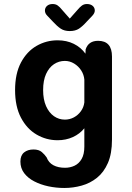

<svg xmlns="http://www.w3.org/2000/svg" viewBox="-20 -687 659 955"><path d="M300 248Q259.5 248 220.8 239.8Q182 231.5 150.5 215.2Q119 199 100.2 174.2Q81.5 149.5 81.5 116.5Q81.5 86 99.8 71.2Q118 56.5 146.5 56.5Q173.5 56.5 188.2 69.5Q203 82.5 212 96Q222 122.5 245.8 135Q269.5 147.5 303.5 147.5Q329 147.5 350.8 137.2Q372.5 127 386 103.8Q399.5 80.5 399.5 42V-49Q377 -21 342.5 -5.2Q308 10.5 266.5 10.5Q210 10.5 161.8 -17.8Q113.5 -46 84.2 -101.8Q55 -157.5 55 -239Q55 -320.5 84.2 -375.8Q113.5 -431 161.8 -458.8Q210 -486.5 266.5 -486.5Q311.5 -486.5 347 -469Q382.5 -451.5 405 -420L406 -441.5Q420 -484 468 -484Q537 -484 537 -405.5V7.5Q537 77 516.8 123.5Q496.5 170 462.5 197.2Q428.5 224.5 386.2 236.2Q344 248 300 248ZM302.5 -92Q326.5 -92 347.5 -103.2Q368.5 -114.5 382.5 -134Q396.5 -153.5 399.5 -177.5V-291Q397.5 -315.5 383.8 -336.8Q370 -358 348.5 -371Q327 -384 302.5 -384Q273 -384 248.5 -367.8Q224 -351.5 209.2 -319.2Q194.5 -287 194.5 -239Q194.5 -192 209.2 -159Q224 -126 248.5 -109Q273 -92 302.5 -92ZM439.5 -609 411 -579Q390.5 -556 372.5 -544.2Q354.5 -532.5 327 -532.5Q300 -532.5 282 -544.5Q264 -556.5 243.5 -579L215 -609Q203.5 -620.5 203.5 -634.5Q203.5 -648.5 214 -657.8Q224.5 -667 242 -667Q257 -667 267.2 -659.5Q277.5 -652 287.5 -639.5L327 -594.5L367 -639.5Q376.5 -651 387 -659Q397.5 -667 412.5 -667Q430 -667 440.8 -658Q451.5 -649 451.5 -634.5Q451.5 -622 439.5 -609Z"/></svg>

Font: Sono ExtraLight Monospace SemiBold
Style: Regular
Weight: 600
Version: Version 2.112